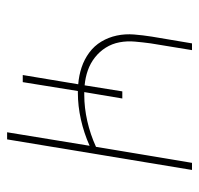

<svg xmlns="http://www.w3.org/2000/svg" viewBox="-30 -530 560 540"><g transform="rotate(90 250.0 -260.0)"><path d="M352 0 390 -232Q354 -216 316 -207.5Q278 -199 241 -199Q240 -199 239 -199Q238 -199 236 -199L211 -44H191L217 -200Q192 -202 169.5 -209.5Q147 -217 128 -231Q109 -245 97 -265Q85 -285 80 -308.5Q75 -332 77 -357Q79 -382 83 -407L102 -520H121L102 -404Q99 -382 97 -359.5Q95 -337 99 -316Q103 -295 114 -277.5Q125 -260 141.5 -247Q158 -234 178 -227Q198 -220 220 -218L237 -324H257L239 -217Q241 -217 243 -217Q245 -217 247 -217Q283 -217 320.5 -225.5Q358 -234 393 -250L438 -520H458L372 0Z"/></g></svg>

Font: Iosevka SS04 Thin Oblique
Style: Regular
Weight: 100
Italic angle: -9°
Monospace: yes
Designer: Belleve Invis
Foundry: Belleve Invis
Version: Version 19.0.0; ttfautohint (v1.8.4)